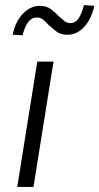

<svg xmlns="http://www.w3.org/2000/svg" viewBox="-20 -737 392 757"><path d="M48 0 127 -494H191L112 0ZM69 -598 30 -600Q40 -651 70 -682.5Q100 -714 137 -714Q163 -714 180.5 -701Q198 -688 212 -673Q223 -663 233.5 -654.5Q244 -646 257 -646Q277 -646 289.5 -664Q302 -682 311 -717L352 -714Q340 -661 311.5 -630.5Q283 -600 246 -600Q218 -600 201.5 -613.5Q185 -627 170 -640Q160 -652 149.5 -660Q139 -668 125 -668Q105 -668 91.5 -650.5Q78 -633 69 -598Z"/></svg>

Font: Nunito Sans 7pt Condensed Light
Style: Italic
Weight: 300
Width: 3
Italic angle: -9°
Designer: Vernon Adams
Foundry: Vernon Adams
Version: Version 3.101;gftools[0.9.27]